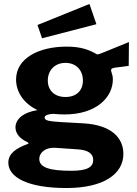

<svg xmlns="http://www.w3.org/2000/svg" viewBox="-20 -773 691 968"><path d="M431 -753 169 -647 192 -580 466 -651ZM315 175C503 175 602 104 602 3C602 -79 541 -142 404 -151C358 -154 317 -156 296 -157C235 -161 205 -163 205 -180C205 -189 215 -197 249 -199C264 -197 292 -196 305 -196C467 -196 549 -283 549 -373C549 -388 545 -401 542 -409C537 -423 540 -429 560 -432C582 -435 604 -437 629 -441L630 -561L505 -510C496 -506 472 -497 469 -499C431 -521 390 -538 316 -538C175 -538 61 -479 61 -372C61 -314 95 -253 169 -218C94 -206 58 -170 58 -131C58 -97 84 -72 117 -57C125 -53 127 -49 117 -46C62 -26 22 1 22 47C22 121 120 175 315 175ZM310 -284C255 -284 221 -317 221 -367C221 -418 256 -456 310 -456C365 -456 398 -418 398 -367C398 -317 366 -284 310 -284ZM340 88C231 88 178 72 178 28C178 -2 207 -30 256 -28L372 -20C424 -17 450 2 450 33C450 68 423 88 340 88Z"/></svg>

Font: 18Franklin
Style: Bold
Weight: 700
Designer: Pablo Impallari, Rodrigo Fuenzalida (Modified by Dan O. Williams)
Version: Version 0.025;PS 000.025;hotconv 1.0.88;makeotf.lib2.5.64775